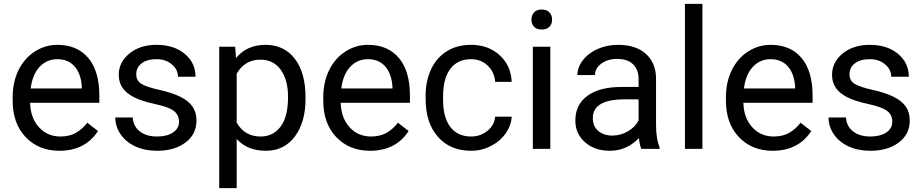

<svg xmlns="http://www.w3.org/2000/svg" viewBox="-20 -770 4774 993"><path d="M287.6 9.8Q180.2 9.8 112.8 -60.8Q45.4 -131.3 45.4 -249.5V-266.1Q45.4 -344.7 75.4 -406.5Q105.5 -468.3 159.4 -503.2Q213.4 -538.1 276.4 -538.1Q379.4 -538.1 436.5 -470.2Q493.7 -402.3 493.7 -275.9V-238.3H135.7Q137.7 -160.2 181.4 -112.1Q225.1 -64 292.5 -64Q340.3 -64 373.5 -83.5Q406.7 -103 431.6 -135.3L486.8 -92.3Q420.4 9.8 287.6 9.8ZM276.4 -463.9Q221.7 -463.9 184.6 -424.1Q147.5 -384.3 138.7 -312.5H403.3V-319.3Q399.4 -388.2 366.2 -426Q333 -463.9 276.4 -463.9Z M905.8 -140.1Q905.8 -176.8 878.2 -197Q850.6 -217.3 782 -231.9Q713.4 -246.6 673.1 -267.1Q632.8 -287.6 613.5 -315.9Q594.2 -344.2 594.2 -383.3Q594.2 -448.2 649.2 -493.2Q704.1 -538.1 789.6 -538.1Q879.4 -538.1 935.3 -491.7Q991.2 -445.3 991.2 -373H900.4Q900.4 -410.2 868.9 -437Q837.4 -463.9 789.6 -463.9Q740.2 -463.9 712.4 -442.4Q684.6 -420.9 684.6 -386.2Q684.6 -353.5 710.4 -336.9Q736.3 -320.3 804 -305.2Q871.6 -290 913.6 -269Q955.6 -248 975.8 -218.5Q996.1 -189 996.1 -146.5Q996.1 -75.7 939.5 -33Q882.8 9.8 792.5 9.8Q729 9.8 680.2 -12.7Q631.3 -35.2 603.8 -75.4Q576.2 -115.7 576.2 -162.6H666.5Q668.9 -117.2 702.9 -90.6Q736.8 -64 792.5 -64Q843.8 -64 874.8 -84.7Q905.8 -105.5 905.8 -140.1Z M1560.1 -258.3Q1560.1 -137.7 1504.9 -64Q1449.7 9.8 1355.5 9.8Q1259.3 9.8 1204.1 -51.3V203.1H1113.8V-528.3H1196.3L1200.7 -469.7Q1255.9 -538.1 1354 -538.1Q1449.2 -538.1 1504.6 -466.3Q1560.1 -394.5 1560.1 -266.6ZM1469.7 -268.6Q1469.7 -357.9 1431.6 -409.7Q1393.6 -461.4 1327.1 -461.4Q1245.1 -461.4 1204.1 -388.7V-136.2Q1244.6 -64 1328.1 -64Q1393.1 -64 1431.4 -115.5Q1469.7 -167 1469.7 -268.6Z M1894 9.8Q1786.6 9.8 1719.2 -60.8Q1651.9 -131.3 1651.9 -249.5V-266.1Q1651.9 -344.7 1681.9 -406.5Q1711.9 -468.3 1765.9 -503.2Q1819.8 -538.1 1882.8 -538.1Q1985.8 -538.1 2043 -470.2Q2100.1 -402.3 2100.1 -275.9V-238.3H1742.2Q1744.1 -160.2 1787.8 -112.1Q1831.5 -64 1898.9 -64Q1946.8 -64 1980 -83.5Q2013.2 -103 2038.1 -135.3L2093.3 -92.3Q2026.9 9.8 1894 9.8ZM1882.8 -463.9Q1828.1 -463.9 1791 -424.1Q1753.9 -384.3 1745.1 -312.5H2009.8V-319.3Q2005.9 -388.2 1972.7 -426Q1939.5 -463.9 1882.8 -463.9Z M2416.5 -64Q2464.8 -64 2501 -93.3Q2537.1 -122.6 2541 -166.5H2626.5Q2624 -121.1 2595.2 -80.1Q2566.4 -39.1 2518.3 -14.6Q2470.2 9.8 2416.5 9.8Q2308.6 9.8 2244.9 -62.3Q2181.2 -134.3 2181.2 -259.3V-274.4Q2181.2 -351.6 2209.5 -411.6Q2237.8 -471.7 2290.8 -504.9Q2343.8 -538.1 2416 -538.1Q2504.9 -538.1 2563.7 -484.9Q2622.6 -431.6 2626.5 -346.7H2541Q2537.1 -397.9 2502.2 -430.9Q2467.3 -463.9 2416 -463.9Q2347.2 -463.9 2309.3 -414.3Q2271.5 -364.7 2271.5 -271V-253.9Q2271.5 -162.6 2309.1 -113.3Q2346.7 -64 2416.5 -64Z M2826.2 0H2735.8V-528.3H2826.2ZM2728.5 -668.5Q2728.5 -690.4 2741.9 -705.6Q2755.4 -720.7 2781.7 -720.7Q2808.1 -720.7 2821.8 -705.6Q2835.4 -690.4 2835.4 -668.5Q2835.4 -646.5 2821.8 -631.8Q2808.1 -617.2 2781.7 -617.2Q2755.4 -617.2 2741.9 -631.8Q2728.5 -646.5 2728.5 -668.5Z M3296.9 0Q3289.1 -15.6 3284.2 -55.7Q3221.2 9.8 3133.8 9.8Q3055.7 9.8 3005.6 -34.4Q2955.6 -78.6 2955.6 -146.5Q2955.6 -229 3018.3 -274.7Q3081.1 -320.3 3194.8 -320.3H3282.7V-361.8Q3282.7 -409.2 3254.4 -437.3Q3226.1 -465.3 3170.9 -465.3Q3122.6 -465.3 3089.8 -440.9Q3057.1 -416.5 3057.1 -381.8H2966.3Q2966.3 -421.4 2994.4 -458.3Q3022.5 -495.1 3070.6 -516.6Q3118.7 -538.1 3176.3 -538.1Q3267.6 -538.1 3319.3 -492.4Q3371.1 -446.8 3373 -366.7V-123.5Q3373 -50.8 3391.6 -7.8V0ZM3147 -68.8Q3189.5 -68.8 3227.5 -90.8Q3265.6 -112.8 3282.7 -147.9V-256.3H3211.9Q3045.9 -256.3 3045.9 -159.2Q3045.9 -116.7 3074.2 -92.8Q3102.5 -68.8 3147 -68.8Z M3612.8 0H3522.5V-750H3612.8Z M3976.6 9.8Q3869.1 9.8 3801.8 -60.8Q3734.4 -131.3 3734.4 -249.5V-266.1Q3734.4 -344.7 3764.4 -406.5Q3794.4 -468.3 3848.4 -503.2Q3902.3 -538.1 3965.3 -538.1Q4068.4 -538.1 4125.5 -470.2Q4182.6 -402.3 4182.6 -275.9V-238.3H3824.7Q3826.7 -160.2 3870.4 -112.1Q3914.1 -64 3981.4 -64Q4029.3 -64 4062.5 -83.5Q4095.7 -103 4120.6 -135.3L4175.8 -92.3Q4109.4 9.8 3976.6 9.8ZM3965.3 -463.9Q3910.6 -463.9 3873.5 -424.1Q3836.4 -384.3 3827.6 -312.5H4092.3V-319.3Q4088.4 -388.2 4055.2 -426Q4022 -463.9 3965.3 -463.9Z M4594.7 -140.1Q4594.7 -176.8 4567.1 -197Q4539.6 -217.3 4470.9 -231.9Q4402.3 -246.6 4362.1 -267.1Q4321.8 -287.6 4302.5 -315.9Q4283.2 -344.2 4283.2 -383.3Q4283.2 -448.2 4338.1 -493.2Q4393.1 -538.1 4478.5 -538.1Q4568.4 -538.1 4624.3 -491.7Q4680.2 -445.3 4680.2 -373H4589.4Q4589.4 -410.2 4557.9 -437Q4526.4 -463.9 4478.5 -463.9Q4429.2 -463.9 4401.4 -442.4Q4373.5 -420.9 4373.5 -386.2Q4373.5 -353.5 4399.4 -336.9Q4425.3 -320.3 4492.9 -305.2Q4560.5 -290 4602.5 -269Q4644.5 -248 4664.8 -218.5Q4685.1 -189 4685.1 -146.5Q4685.1 -75.7 4628.4 -33Q4571.8 9.8 4481.4 9.8Q4418 9.8 4369.1 -12.7Q4320.3 -35.2 4292.7 -75.4Q4265.1 -115.7 4265.1 -162.6H4355.5Q4357.9 -117.2 4391.8 -90.6Q4425.8 -64 4481.4 -64Q4532.7 -64 4563.7 -84.7Q4594.7 -105.5 4594.7 -140.1Z"/></svg>

Font: Roboto
Style: Regular
Weight: 400
Designer: Google
Version: Version 2.001047; 2015